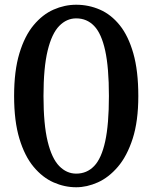

<svg xmlns="http://www.w3.org/2000/svg" viewBox="-20 -780 643 810"><path d="M39.5 -375Q39.5 -481 61.8 -554.8Q84 -628.5 121.8 -673.8Q159.5 -719 206 -739.5Q252.5 -760 301.5 -760Q354 -760 401.2 -739.5Q448.5 -719 485 -673.8Q521.5 -628.5 542.5 -554.8Q563.5 -481 563.5 -375Q563.5 -269 539.8 -195.2Q516 -121.5 477.2 -76.2Q438.5 -31 392.5 -10.5Q346.5 10 301.5 10Q252.5 10 206 -10.5Q159.5 -31 121.8 -76.2Q84 -121.5 61.8 -195.2Q39.5 -269 39.5 -375ZM163.5 -375Q163.5 -255.5 181 -183.5Q198.5 -111.5 229.8 -79.5Q261 -47.5 301.5 -47.5Q346.5 -47.5 377.2 -79.5Q408 -111.5 423.8 -183.5Q439.5 -255.5 439.5 -375Q439.5 -494.5 423.8 -566.5Q408 -638.5 377.2 -670.5Q346.5 -702.5 301.5 -702.5Q261 -702.5 229.8 -670.5Q198.5 -638.5 181 -566.5Q163.5 -494.5 163.5 -375Z"/></svg>

Font: Besley* Medium
Style: Regular
Weight: 500
Designer: Owen Earl
Foundry: indestructible type*
Version: Version 3.000; ttfautohint (v1.8.3)